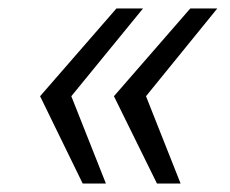

<svg xmlns="http://www.w3.org/2000/svg" viewBox="-20 -530 545 455"><path d="M352 -95 250 -302 431 -510H495L326 -302L408 -95ZM176 -95 75 -302 256 -510H319L149 -302L231 -95Z"/></svg>

Font: Saira SemiExpanded
Style: Italic
Weight: 400
Width: 6
Italic angle: -12°
Designer: Hector Gatti with collaboration of the Omnibus-Type team
Foundry: Omnibus-Type
Version: Version 1.101